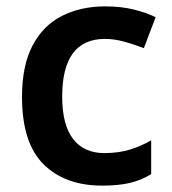

<svg xmlns="http://www.w3.org/2000/svg" viewBox="-20 -572 540 602"><path d="M300 10Q184 10 116.5 -57Q49 -124 49 -268Q49 -367 82.5 -430Q116 -493 175 -522.5Q234 -552 310 -552Q360 -552 400 -542Q440 -532 468 -518L431 -421Q400 -433 369 -441.5Q338 -450 309 -450Q175 -450 175 -269Q175 -181 209 -136.5Q243 -92 307 -92Q352 -92 387.5 -103Q423 -114 454 -132V-26Q423 -7 387.5 1.5Q352 10 300 10Z"/></svg>

Font: Noto Sans New Tai Lue Semibold
Style: Regular
Weight: 400
Designer: Monotype Design Team
Foundry: Monotype Imaging Inc.
Version: Version 2.004; ttfautohint (v1.8.4.7-5d5b)